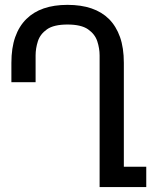

<svg xmlns="http://www.w3.org/2000/svg" viewBox="-20 -762 642 782"><path d="M385.7 -536.1Q385.7 -564.9 376.2 -594Q366.7 -623 338.6 -642.6Q310.5 -662.1 254.9 -662.1Q199.2 -662.1 171.4 -642.6Q143.6 -623 134.3 -594Q125 -564.9 125 -536.1V-427.2H26.4V-505.9Q26.4 -566.9 42 -611.1Q57.6 -655.3 87.4 -684.6Q145.5 -742.2 254.9 -742.2Q365.7 -742.2 423.8 -684.6Q453.1 -655.3 468.8 -611.1Q484.4 -566.9 484.4 -505.9V-83H575.7V0H385.7Z"/></svg>

Font: Vazir Code Hack
Style: Code-Hack
Weight: 400
Foundry: DejaVu fonts team - Redesigned by Saber Rastikerdar
Version: Version 1.1.2